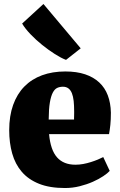

<svg xmlns="http://www.w3.org/2000/svg" viewBox="-20 -926 599 957"><path d="M25.9 -276.9Q25.9 -348.1 45.4 -402.8Q64.9 -457.5 101.3 -494.6Q137.7 -531.7 189.5 -550.8Q241.2 -569.8 305.7 -569.8Q361.8 -569.8 404.1 -555.7Q446.3 -541.5 474.6 -515.1Q502.9 -488.8 517.3 -450.7Q531.7 -412.6 532.7 -364.7Q532.7 -329.1 530 -303.5Q527.3 -277.8 523.4 -257.3H224.6Q231.9 -178.2 264.4 -141.6Q296.9 -105 356 -105Q375 -105 394.8 -108.6Q414.6 -112.3 433.1 -118.2Q451.7 -124 467.5 -130.6Q483.4 -137.2 494.6 -143.1L526.9 -74.2Q516.6 -62.5 494.6 -47.9Q472.7 -33.2 442.9 -20Q413.1 -6.8 377.4 2.2Q341.8 11.2 303.7 11.2Q227.5 11.2 174.6 -10Q121.6 -31.2 88.6 -69.6Q55.7 -107.9 40.8 -160.9Q25.9 -213.9 25.9 -276.9ZM349.1 -330.1Q349.1 -333.5 349.1 -339.1Q349.1 -344.7 349.4 -350.6Q349.6 -356.4 349.6 -362.1Q349.6 -367.7 349.6 -371.1Q349.6 -399.9 347.2 -422.6Q344.7 -445.3 338.4 -461.2Q332 -477.1 321 -485.4Q310.1 -493.7 293.5 -493.7Q277.8 -493.7 265.1 -487.8Q252.4 -481.9 243.2 -464.4Q233.9 -446.8 228.5 -414.8Q223.1 -382.8 222.7 -330.1ZM308.1 -627.9Q284.7 -636.7 253.2 -656.7Q221.7 -676.8 190.2 -702.1Q158.7 -727.5 131.8 -755.6Q105 -783.7 90.3 -808.6L196.3 -905.8H196.8L382.3 -685.1L309.6 -627.9H308.1Z"/></svg>

Font: Merriweather UltraBold
Style: Regular
Weight: 900
Designer: Eben Sorkin ( sorkintype@gmail.com )
Foundry: Eben Sorkin
Version: Version 1.570; ttfautohint (v1.3) -l 8 -r 32 -G 0 -x 0 -H 60